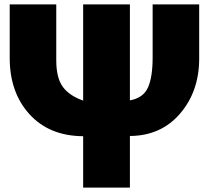

<svg xmlns="http://www.w3.org/2000/svg" viewBox="-20 -803 925 858"><path d="M23.4 -543.9V-783.2H231.4V-534.2Q231.4 -455.1 260.7 -415Q290 -375 351.6 -353.5V-783.2H560.5V-354.5Q620.1 -365.2 641.1 -411.6Q662.1 -458 662.1 -545.9V-783.2H870.1V-541Q870.1 -395.5 785.2 -295.9Q700.2 -196.3 560.5 -195.3V35.2H351.6V-194.3Q200.2 -195.3 111.8 -292.5Q23.4 -389.6 23.4 -543.9Z"/></svg>

Font: GenEi M Gothic v2 Black
Style: Regular
Weight: 900
Version: Version 2.0